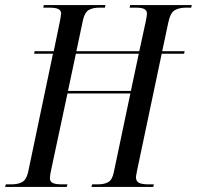

<svg xmlns="http://www.w3.org/2000/svg" viewBox="-47 -734 773 754"><path d="M-27 0 -24 -10H-3Q24 -10 40 -19Q56 -28 63 -56L161 -523H87L89 -533H164L188 -649Q190 -660 191.5 -668.5Q193 -677 193 -681Q193 -692 183 -698Q173 -704 145 -704H123L125 -714H367L365 -704H344Q318 -704 302 -695Q286 -686 279 -656L253 -533H500L525 -648Q527 -660 528.5 -667Q530 -674 530 -681Q530 -692 520.5 -698Q511 -704 485 -704H462L464 -714H706L704 -704H684Q657 -704 639.5 -694Q622 -684 614 -646L590 -533H678L676 -523H588L491 -63Q490 -55 488.5 -49Q487 -43 487 -38Q487 -22 499 -16Q511 -10 536 -10H557L555 0H312L315 -10H337Q363 -10 378.5 -19Q394 -28 400 -58L465 -367H218L152 -58Q151 -52 150 -45.5Q149 -39 149 -34Q149 -21 160 -15.5Q171 -10 196 -10H218L215 0ZM220 -377H467L498 -523H251Z"/></svg>

Font: Noto Serif Display ExtraCondensed
Style: Italic
Weight: 400
Width: 2
Italic angle: -12°
Designer: Monotype Design Team
Foundry: Monotype Imaging Inc.
Version: Version 2.009